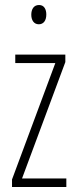

<svg xmlns="http://www.w3.org/2000/svg" viewBox="-20 -747 307 767"><path d="M136 -727C114 -727 105 -709 105 -688C105 -667 115 -650 135 -650C154 -650 165 -665 165 -689C165 -709 157 -727 136 -727ZM245 0V-34H68L241 -499V-529H41V-495H201L28 -30V0Z"/></svg>

Font: Noto Sans Lao UI ExtCond ExtLt
Style: Regular
Weight: 200
Width: 2
Designer: Monotype Design Team
Foundry: Monotype Imaging Inc.
Version: Version 2.000